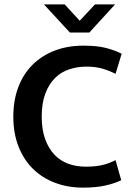

<svg xmlns="http://www.w3.org/2000/svg" viewBox="-20 -849 606 879"><path d="M372 -86Q419 -86 451 -94Q483 -102 509 -116L535 -24Q507 -10 464 0Q421 10 359 10Q291 10 232.5 -12Q174 -34 131.5 -75.5Q89 -117 65 -177.5Q41 -238 41 -315Q41 -390 64 -450.5Q87 -511 129.5 -553Q172 -595 231 -617.5Q290 -640 362 -640Q426 -640 467 -629Q508 -618 537 -603L509 -511Q479 -526 448 -535Q417 -544 376 -544Q334 -544 296.5 -531.5Q259 -519 231.5 -491.5Q204 -464 187.5 -420.5Q171 -377 171 -315Q171 -255 187 -211.5Q203 -168 230 -140Q257 -112 293.5 -99Q330 -86 372 -86ZM181 -829H276L345 -754L415 -829H507L389 -700H300Z"/></svg>

Font: Ek Mukta SemiBold
Style: Regular
Weight: 600
Designer: Girish Dalvi and Yashodeep Gholap
Foundry: Ek Type
Version: Version 2.538;PS 1.002;hotconv 16.6.51;makeotf.lib2.5.65220;